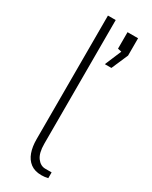

<svg xmlns="http://www.w3.org/2000/svg" viewBox="-196 -788 661 836"><g transform="rotate(30 134.5 -369.5)"><path d="M80 -121V-743H119V-121Q119 -74.5 136 -51.8Q153 -29 177 -29H209V0Q193 4 176 4Q142.5 4 121.2 -12Q100 -28 90 -56Q80 -84 80 -121ZM209 -636 190 -640V-723H243V-636L207 -553H174Z"/></g></svg>

Font: Public Sans VF
Style: Regular
Weight: 400
Designer: Pablo Impallari, Rodrigo Fuenzalida (Modified by Dan O. Williams and USWDS)
Version: Version 1.003